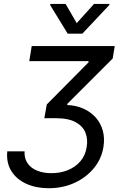

<svg xmlns="http://www.w3.org/2000/svg" viewBox="-20 -785 622 996"><path d="M17.6 0H107.4Q105.5 36.6 123 62Q140.6 87.4 172.9 100.3Q205.1 113.3 247.1 113.3Q292.5 113.3 331.3 97.9Q370.1 82.5 396.5 52.2Q422.9 22 429.7 -22.5Q436.5 -62 423.6 -95.9Q410.6 -129.9 373 -150.9Q335.4 -171.9 267.6 -171.9H210L222.7 -243.2L439.5 -461.9V-467.8H131.8L144.5 -545.9H575.2L564.5 -481.4L329.1 -246.1V-240.2Q376 -238.3 413.8 -220.9Q451.7 -203.6 477.3 -174.6Q502.9 -145.5 513.4 -106.7Q523.9 -67.9 516.6 -22.5Q506.8 39.1 467 87.4Q427.2 135.7 366.5 163.6Q305.7 191.4 232.4 191.4Q168 191.4 117.2 168.7Q66.4 146 39.3 103Q12.2 60.1 17.6 0ZM320.3 -764.6 377.9 -665 467.8 -764.6H547.9L546.9 -758.8L407.2 -610.4H331.1L240.2 -758.8L241.2 -764.6Z"/></svg>

Font: Inter Tight
Style: Italic
Weight: 400
Italic angle: -9.39999°
Designer: Rasmus Andersson
Foundry: rsms
Version: Version 3.002